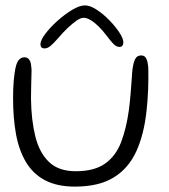

<svg xmlns="http://www.w3.org/2000/svg" viewBox="-20 -662 625 712"><path d="M258 30Q191 30 146.5 6.2Q102 -17.5 76 -61.5Q50 -105.5 39.2 -165.2Q28.5 -225 28.5 -297Q28.5 -313.5 29 -330.8Q29.5 -348 31 -364.2Q32.5 -380.5 34.5 -393Q39 -425.5 48 -437.5Q57 -449.5 70 -449.5Q81.5 -449.5 87.2 -442.2Q93 -435 94.8 -424Q96.5 -413 97 -401.5Q97 -392.5 96.5 -379Q96 -365.5 95.8 -350.2Q95.5 -335 95.2 -320.2Q95 -305.5 95 -294Q96 -217.5 110.8 -157Q125.5 -96.5 161.2 -61.8Q197 -27 261 -27Q329.5 -27 369.2 -55Q409 -83 428.8 -134Q448.5 -185 458 -254.5Q460 -270 461.8 -286.8Q463.5 -303.5 464.8 -320.8Q466 -338 467.5 -356Q469 -374 470 -391.5Q472.5 -423.5 479.8 -440Q487 -456.5 503.5 -456.5Q517 -456.5 522.8 -444.2Q528.5 -432 530 -408.5Q530.5 -388 530.2 -368Q530 -348 529.2 -328.2Q528.5 -308.5 527 -289.5Q525.5 -270.5 523.5 -252Q514.5 -165 485.8 -101.5Q457 -38 401.8 -4Q346.5 30 258 30ZM145.5 -482.5Q130 -482.5 130 -498Q130 -512.5 147.8 -536.2Q165.5 -560 192.5 -584.2Q219.5 -608.5 247.2 -625.2Q275 -642 295 -642Q314 -642 338.2 -626.2Q362.5 -610.5 385.2 -587.2Q408 -564 422.8 -541.2Q437.5 -518.5 437.5 -505Q437.5 -497 433.8 -492.5Q430 -488 423.5 -488Q411.5 -488 400.8 -499Q390 -510 372 -534Q360 -550 345.5 -564.2Q331 -578.5 316.5 -587.2Q302 -596 289.5 -596Q279 -596 263.5 -585.2Q248 -574.5 230.5 -557.8Q213 -541 197.5 -522.5Q177.5 -500 166.8 -491.2Q156 -482.5 145.5 -482.5Z"/></svg>

Font: Gluten ExtraLight
Style: Regular
Weight: 250
Designer: Tyler Finck
Foundry: Etcetera Type Company
Version: Version 1.300